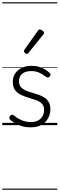

<svg xmlns="http://www.w3.org/2000/svg" viewBox="-20 -1095 521 1680"><path d="M249 19Q203 19 167 7.5Q131 -4 105 -20.5Q79 -37 67 -50Q60 -58 61.5 -65.5Q63 -73 70 -83Q78 -91 85.5 -91.5Q93 -92 101 -85Q133 -59 170 -43Q207 -27 252 -27Q287 -27 312.5 -40.5Q338 -54 352 -78Q366 -102 366 -133Q366 -169 346 -188.5Q326 -208 295 -219Q264 -230 229.5 -240Q195 -250 163.5 -265Q132 -280 112 -307Q92 -334 92 -380Q92 -420 112 -451Q132 -482 169 -500.5Q206 -519 256 -519Q293 -519 324 -509.5Q355 -500 378.5 -485Q402 -470 417 -454Q424 -446 422 -439Q420 -432 413 -424Q407 -417 398.5 -417Q390 -417 382 -423Q350 -447 321 -460Q292 -473 253 -473Q201 -473 173.5 -449Q146 -425 146 -385Q146 -350 165.5 -330Q185 -310 216.5 -298.5Q248 -287 283.5 -277Q319 -267 350 -252Q381 -237 401 -210.5Q421 -184 421 -138Q421 -100 402.5 -63.5Q384 -27 346.5 -4Q309 19 249 19ZM215 -623Q208 -623 198.5 -631Q189 -639 189 -647Q189 -649 190 -651.5Q191 -654 193 -659L312 -827Q316 -833 320 -835Q324 -837 329 -837Q336 -837 344.5 -832Q353 -827 359.5 -820.5Q366 -814 366 -807Q366 -803 364.5 -800Q363 -797 359 -793L229 -632Q222 -623 215 -623ZM0 555H481V565H0ZM0 -20H481V0H0ZM0 -505H481V-500H0ZM0 -1075H481V-1065H0Z"/></svg>

Font: Playwrite AR Guides
Style: Regular
Weight: 400
Designer: Veronika Burian, José Scaglione
Foundry: TypeTogether
Version: Version 1.003